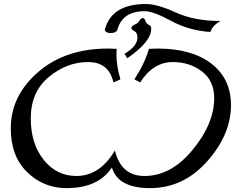

<svg xmlns="http://www.w3.org/2000/svg" viewBox="-20 -945 1228 966"><path d="M734.9 1.5Q573.7 1.5 543 -102.5Q475.1 1.5 314 1.5Q199.7 1.5 116.9 -78.6Q34.2 -158.7 34.2 -299.3Q34.2 -462.9 171.1 -581.8Q308.1 -700.7 523.4 -700.7Q544.9 -700.7 567.4 -699.2Q565.9 -685.1 565.9 -670.4Q565.9 -612.8 585.9 -545.9L550.8 -530.3Q527.3 -632.8 423.8 -632.8Q315.9 -632.8 225.3 -557.4Q134.8 -481.9 134.8 -349.6Q134.8 -222.2 199.7 -140.9Q264.6 -59.6 364.3 -59.6Q482.4 -59.6 558.1 -188Q588.9 -59.6 707 -59.6Q840.8 -59.6 949.2 -191.2Q1057.6 -322.8 1057.6 -451.2Q1057.6 -539.6 995.4 -586.2Q933.1 -632.8 849.6 -632.8Q751 -632.8 685.1 -530.3L656.2 -545.9Q710.4 -629.9 729 -699.2Q751.5 -700.7 773.4 -700.7Q944.8 -700.7 1043.5 -624.8Q1142.1 -548.8 1142.1 -416.5Q1142.1 -267.6 1022.2 -133.1Q902.3 1.5 734.9 1.5ZM535.6 -778.8Q512.7 -778.8 506.8 -793.9Q540 -924.8 714.4 -924.8Q771.5 -924.8 864.5 -882.1Q957.5 -839.4 1090.3 -839.4Q1049.8 -818.4 1038.6 -784.2Q931.2 -791 841.1 -839.8Q751 -888.7 708 -888.7Q594.7 -888.7 570.3 -793.9Q562 -778.8 535.6 -778.8ZM620.1 -651.9 606.4 -674.3Q671.4 -712.4 671.4 -756.3Q671.4 -780.8 656 -788.6Q640.6 -796.4 640.6 -804.7Q643.6 -815.4 658.2 -821.3Q672.9 -827.1 680.9 -840.3Q689 -853.5 698.2 -854.5Q708 -853.5 711.4 -840.3Q714.8 -827.1 731.9 -817.9Q740.7 -814.9 740.7 -800.8Q740.7 -734.4 620.1 -651.9Z"/></svg>

Font: Kelvinch
Style: Italic
Weight: 400
Italic angle: -10°
Designer: Paul James Miller
Foundry: High-Logic / Made with FontCreator
Version: Version 3.40;July 22, 2017;FontCreator 11.0.0.2388 64-bit